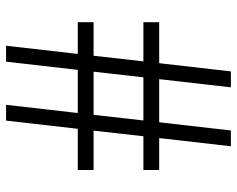

<svg xmlns="http://www.w3.org/2000/svg" viewBox="-94 -686 780 632"><g transform="rotate(-90 296.0 -370.0)"><path d="M539 -452H428.5L410 -288H539V-236H404L377 0H324.5L351.5 -236H209.5L182.5 0H130.5L157.5 -236H52.5V-288H163.5L182 -452H52.5V-504H188L215 -740H267L240 -504H382L409 -740H461.5L434.5 -504H539ZM357.5 -288 376 -452H234L215.5 -288Z"/></g></svg>

Font: Encode Sans Semi Expanded Light
Style: Regular
Weight: 300
Width: 6
Designer: Multiple Designers
Foundry: Impallari Type
Version: Version 2.000